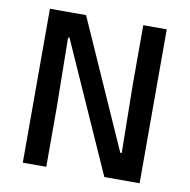

<svg xmlns="http://www.w3.org/2000/svg" viewBox="-74 -712 775 785"><g transform="rotate(10 313.5 -319.5)"><path d="M71 -639H221L456.5 -109H462.5L458.5 -385V-639H556V0H409.5L170.5 -536H164.5L168.5 -248.5V0H71Z"/></g></svg>

Font: Anek Malayalam Medium Medium
Style: Regular
Weight: 500
Version: Version 1.003